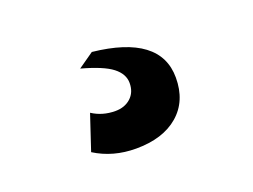

<svg xmlns="http://www.w3.org/2000/svg" viewBox="-54 -143 608 462"><g transform="rotate(-20 250.0 87.5)"><path d="M168 -12 208 -40Q377 -22 377 87Q377 147 337.5 181Q298 215 229 215Q170 215 124 186L154 96Q180 113 213 113Q237 113 252.5 99Q268 85 268 61Q268 38 245.5 20.5Q223 3 168 -12Z"/></g></svg>

Font: Elaine Sans ExtraBold
Style: Regular
Weight: 800
Designer: Wei Huang
Foundry: Wei Huang
Version: Version 2.001;December 24, 2019;FontCreator 12.0.0.2547 64-b